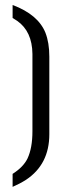

<svg xmlns="http://www.w3.org/2000/svg" viewBox="-20 -724 256 766"><path d="M30.3 21.5V-30.3Q73.2 -57.6 89.8 -91.8Q109.4 -133.8 109.4 -200.2V-508.8Q108.4 -598.6 48.8 -640.6Q40 -646.5 30.3 -652.3V-704.1Q131.8 -666 161.1 -593.8Q176.8 -553.7 176.8 -498V-188.5Q176.8 -68.4 84 -6.8Q59.6 8.8 30.3 21.5Z"/></svg>

Font: Post No Bills Colombo
Style: SemiBold
Weight: 700
Designer: Kosala Senevirathne, Siva Puranthara, Lasantha Premarathna, Tharique Azeez
Foundry: Mooniak
Version: Version 1.220 ; ttfautohint (v1.5)